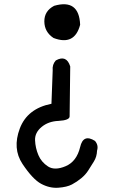

<svg xmlns="http://www.w3.org/2000/svg" viewBox="-20 -838 540 909"><path d="M236.3 -810.5Q354.5 -844.7 359.4 -720.7Q333 -620.1 233.4 -658.2Q190.4 -686.5 189.9 -736.3Q189.5 -786.1 236.3 -810.5ZM244.1 -551.8Q294.9 -580.1 312.5 -523.4Q309.6 -305.7 309.6 -287.1Q309.6 -268.6 256.8 -265.6Q209 -263.7 176.8 -236.8Q144.5 -210 146 -173.8Q147.5 -137.7 161.6 -104Q175.8 -70.3 207.5 -49.8Q239.3 -29.3 291 -51.3Q342.8 -73.2 359.4 -141.6Q374 -206.1 429.7 -170.9Q447.3 -150.4 439.5 -125Q438.5 -95.7 424.3 -73.2Q410.2 -50.8 397.9 -31.2Q385.7 -11.7 365.2 5.4Q344.7 22.5 320.8 35.2Q296.9 47.9 255.9 50.8Q214.8 53.7 174.8 32.2Q134.8 10.7 86.4 -62Q38.1 -134.8 73.7 -229.5Q109.4 -324.2 223.6 -346.7L229.5 -504.9Q226.6 -532.2 244.1 -551.8Z"/></svg>

Font: JasonHandwriting2
Style: Regular
Weight: 400
Version: Version 1.05.10